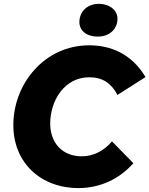

<svg xmlns="http://www.w3.org/2000/svg" viewBox="-20 -942 762 979"><path d="M380 17C489 17 588 -28 660 -110L551 -221C508 -171 455 -145 397 -145C298 -145 236 -213 236 -312C236 -428 308 -548 435 -548C503 -548 547 -518 579 -458L722 -549C652 -667 545 -711 435 -711C207 -711 48 -515 48 -304C48 -112 188 17 380 17ZM467 -756C524 -751 570 -781 578 -832C586 -880 551 -917 494 -922C437 -926 394 -895 386 -845C378 -796 410 -760 467 -756Z"/></svg>

Font: Fixel Display ExtraBold
Style: Italic
Weight: 800
Italic angle: -10°
Designer: AlfaBravo + MacPaw
Foundry: Kyrylo Tkachov, Marchela Mozhyna, Serhii Makarenko, Maria Weinstein, Zakhar Kryvoshyya
Version: Version 1.210;Glyphs 3.2 (3217)